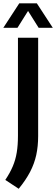

<svg xmlns="http://www.w3.org/2000/svg" viewBox="-47 -968 339 1160"><path d="M66 172.5 -15 119Q13.5 76.5 30.2 37Q47 -2.5 54.2 -46.8Q61.5 -91 61.5 -148.5V-740H183.5V-146Q183.5 -84 172 -31.5Q160.5 21 134.8 70.5Q109 120 66 172.5ZM-27 -800 69.5 -948H175.5L272 -800H186.5L122.5 -902L58.5 -800Z"/></svg>

Font: Encode Sans Cnd SmBold
Style: Regular
Weight: 600
Width: 3
Designer: Multiple Designers
Foundry: Impallari Type
Version: Version 3.002; ttfautohint (v1.8.3) -l 8 -r 50 -G 200 -x 14 